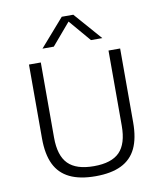

<svg xmlns="http://www.w3.org/2000/svg" viewBox="-88 -872 808 951"><g transform="rotate(-10 315.5 -396.5)"><path d="M316.5 7Q237.5 7 186.5 -17.8Q135.5 -42.5 111 -93.2Q86.5 -144 86.5 -223.5V-595H146V-217Q146 -126.5 187 -85Q228 -43.5 316.5 -43.5Q405.5 -43.5 446 -85Q486.5 -126.5 486.5 -217V-595H545V-223.5Q545 -144 520.8 -93.2Q496.5 -42.5 445.8 -17.8Q395 7 316.5 7ZM166 -661 287.5 -800H345.5L467 -661H410L309 -779.5H324L223 -661Z"/></g></svg>

Font: Encode Sans SC Light
Style: Regular
Weight: 300
Version: Version 3.002